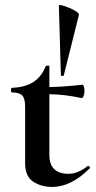

<svg xmlns="http://www.w3.org/2000/svg" viewBox="-20 -718 376 750"><path d="M172.9 -112.8Q172.9 -39.1 248 -39.1Q284.2 -39.1 321.8 -68.8L324.2 -69.8Q328.1 -69.8 330.6 -65.9Q333 -62 330.1 -60.1Q257.8 12.2 184.1 12.2Q140.1 12.2 109.1 -8.8Q78.1 -29.8 78.1 -80.1V-301.8Q78.1 -332.5 67.1 -344.7Q56.2 -356.9 26.9 -356.9Q22.9 -356.9 22.9 -366Q22.9 -375 26.9 -375Q77.6 -377 109.4 -397Q141.1 -417 158.2 -458Q160.2 -461.9 166.5 -461.9Q172.9 -461.9 172.9 -458V-377.9Q231 -378.9 303.2 -387.2Q305.2 -387.2 307.6 -379.6Q310.1 -372.1 310.1 -362.5Q310.1 -353 306.6 -343.5Q303.2 -334 298.8 -335Q233.9 -349.1 172.9 -350.1ZM288.1 -659.2 229 -422.9Q228 -420.9 222.9 -421.4Q217.8 -421.9 217.8 -423.8L210 -695.8Q210 -701.2 231 -694.6Q252 -688 271 -677.5Q290 -667 288.1 -659.2Z"/></svg>

Font: Cormorant-Bold
Style: Bold
Weight: 700
Designer: Christian Thalmann (Catharsis Fonts)
Version: Version 3.000